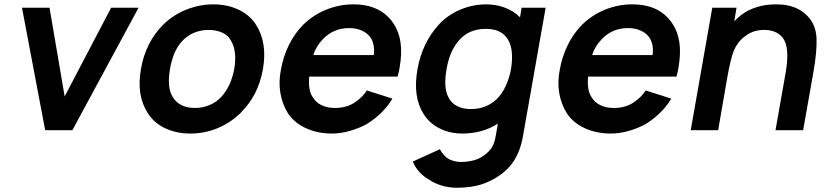

<svg xmlns="http://www.w3.org/2000/svg" viewBox="-20 -598 3810 882"><path d="M616.5 -562.5 312.5 0H187.5L81 -562.5H207.5L277 -155L490.5 -562.5Z M659 -78Q606 -160.5 627.5 -281Q648.5 -403.5 730.5 -485.5Q776 -530 836.5 -554Q897 -578 960 -578Q1023.5 -578 1075 -554Q1126.5 -530 1155.5 -485.5Q1209 -402.5 1188 -281Q1177.5 -222 1152.8 -172Q1128 -122 1084 -78Q1037 -32.5 977.8 -8.5Q918.5 15.5 854.5 15.5Q791 15.5 739.5 -8.5Q688 -32.5 659 -78ZM1042 -409.5Q1029.5 -435 1001.5 -447.8Q973.5 -460.5 939 -460.5Q903 -460.5 872 -447.8Q841 -435 817 -409.5Q775 -364.5 761 -281Q746.5 -197.5 772.5 -154Q787 -128.5 813.2 -115.2Q839.5 -102 875.5 -102Q910 -102 942.2 -115.2Q974.5 -128.5 997.5 -154Q1041 -201.5 1056 -281Q1069.5 -362.5 1042 -409.5Z M1415 -154Q1429.5 -128.5 1456.2 -115.2Q1483 -102 1519 -102Q1572.5 -102 1610.5 -128Q1628 -140 1641.8 -153.5Q1655.5 -167 1665 -182.5L1782.5 -145Q1761.5 -109 1729.8 -78.5Q1698 -48 1663 -27Q1626.5 -7.5 1585.2 4Q1544 15.5 1504.5 15.5Q1439.5 15.5 1385.5 -9Q1332 -33.5 1302.5 -78Q1276.5 -120.5 1268 -170.5Q1259.5 -220.5 1270 -275Q1280.5 -337 1307 -391Q1333.5 -445 1374 -485.5Q1420.5 -530.5 1480 -554.2Q1539.5 -578 1603.5 -578Q1729.5 -578 1788 -489.5Q1838 -415 1816 -289.5Q1815 -282.5 1812.8 -271.5Q1810.5 -260.5 1806.5 -246H1400.5Q1395 -185.5 1415 -154ZM1463 -417.5Q1433 -387.5 1419 -345H1697Q1702.5 -391 1684.5 -422Q1670 -445 1643.5 -457Q1617 -469 1583.5 -469Q1511.5 -469 1463 -417.5Z M2486.5 -562.5 2382.5 27Q2370 98 2337.8 145.2Q2305.5 192.5 2249 224Q2205.5 248 2164.2 256.2Q2123 264.5 2077.5 264.5Q2061 264.5 2043.8 262Q2026.5 259.5 2010.2 254.8Q1994 250 1979.2 243.2Q1964.5 236.5 1952.5 228Q1927 214.5 1906.8 192.2Q1886.5 170 1876.5 144L2001 87.5Q2008.5 103.5 2024 119Q2036.5 132.5 2057.2 139.2Q2078 146 2099 146Q2127.5 146 2155 138.8Q2182.5 131.5 2202.5 116.5Q2227.5 99 2240 78.2Q2252.5 57.5 2257.5 25L2267 -30Q2196 15.5 2103.5 15.5Q2046.5 15.5 1999.8 -8Q1953 -31.5 1926 -74Q1875 -154.5 1898 -281Q1908.5 -341 1934 -393.8Q1959.5 -446.5 1999 -488.5Q2020 -510.5 2045 -527.2Q2070 -544 2097.8 -555.2Q2125.5 -566.5 2154.8 -572.2Q2184 -578 2213.5 -578Q2260 -578 2300.2 -562.5Q2340.5 -547 2369 -518.5L2376 -562.5ZM2261.5 -142.5Q2285.5 -165.5 2302.8 -202.2Q2320 -239 2327.5 -281Q2334.5 -323.5 2331 -359.5Q2327.5 -395.5 2310.5 -421Q2280.5 -465.5 2212.5 -465.5Q2133 -465.5 2087.5 -411.5Q2045.5 -363.5 2031.5 -281Q2016 -195.5 2040 -151Q2053.5 -124 2080.2 -110.5Q2107 -97 2143 -97Q2214 -97 2261.5 -142.5Z M2696 -154Q2710.5 -128.5 2737.2 -115.2Q2764 -102 2800 -102Q2853.5 -102 2891.5 -128Q2909 -140 2922.8 -153.5Q2936.5 -167 2946 -182.5L3063.5 -145Q3042.5 -109 3010.8 -78.5Q2979 -48 2944 -27Q2907.5 -7.5 2866.2 4Q2825 15.5 2785.5 15.5Q2720.5 15.5 2666.5 -9Q2613 -33.5 2583.5 -78Q2557.5 -120.5 2549 -170.5Q2540.5 -220.5 2551 -275Q2561.5 -337 2588 -391Q2614.5 -445 2655 -485.5Q2701.5 -530.5 2761 -554.2Q2820.5 -578 2884.5 -578Q3010.5 -578 3069 -489.5Q3119 -415 3097 -289.5Q3096 -282.5 3093.8 -271.5Q3091.5 -260.5 3087.5 -246H2681.5Q2676 -185.5 2696 -154ZM2744 -417.5Q2714 -387.5 2700 -345H2978Q2983.5 -391 2965.5 -422Q2951 -445 2924.5 -457Q2898 -469 2864.5 -469Q2792.5 -469 2744 -417.5Z M3717.5 -272 3669.5 0H3542.5L3589.5 -266.5Q3610 -387 3572.5 -428Q3544.5 -460.5 3490.5 -460.5Q3441 -460.5 3407 -434.5Q3366 -407 3347.5 -356Q3342 -340 3335.2 -312.2Q3328.5 -284.5 3321.5 -245L3279 0H3153L3252 -562.5H3363.5L3353 -500L3366.5 -513.5Q3398 -543.5 3438.8 -559.2Q3479.5 -575 3521.5 -577Q3525.5 -577.5 3531.8 -577.8Q3538 -578 3546.5 -578Q3642 -578 3692.5 -521Q3728.5 -482 3731 -421Q3733 -360.5 3717.5 -272Z"/></svg>

Font: Russisch Sans
Style: Bold Italic
Weight: 700
Italic angle: -10°
Designer: Michael Sharanda (font) & Cristiano Sobral (main changes)
Foundry: Michael Sharanda
Version: Version 2.00;September 8, 2020;FontCreator 13.0.0.2681 64-bi